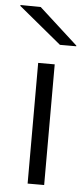

<svg xmlns="http://www.w3.org/2000/svg" viewBox="-84 -789 361 821"><g transform="rotate(5 96.5 -379.0)"><path d="M138 -518V0H67V-518ZM-30 -754V-758L57 -757L223 -606V-603H153Z"/></g></svg>

Font: Nacelle Light
Style: Regular
Weight: 300
Designer: Sora Sagano
Foundry: Sora Sagano
Version: Version 1.000;FEAKit 1.0